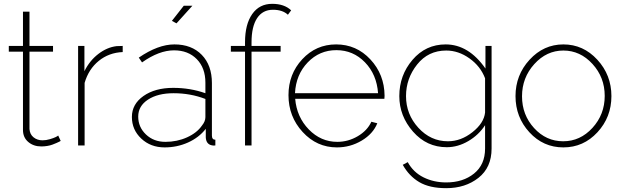

<svg xmlns="http://www.w3.org/2000/svg" viewBox="-20 -760 3258 1003"><path d="M297 -24 290 -20Q284 -17 275 -13Q266 -9 254 -4.5Q242 0 226.5 2.5Q211 5 196 5Q155 5 127.5 -18.5Q100 -42 100 -81V-490H26V-520H100V-699H134V-520H257V-490H134V-86Q136 -58 155.5 -42.5Q175 -27 202 -27Q221 -27 241 -33Q261 -39 271 -44Q281 -49 284 -52Z M621 -488Q549 -485 496 -442Q443 -399 422 -327V0H388V-520H421V-388Q448 -443 493.5 -478Q539 -513 589 -519Q602 -520 621 -520Z M902 -638 878 -651 940 -730H985ZM885 -301Q974 -301 1053 -273V-328Q1053 -405 1008 -451Q963 -497 889 -497Q811 -497 722 -434L705 -459Q806 -528 891 -528Q981 -528 1034 -473.5Q1087 -419 1087 -326V-52Q1087 -30 1105 -30V0Q1091 1 1086 -1Q1057 -7 1055 -42V-87Q1019 -41 962 -15.5Q905 10 840 10Q767 10 718 -36Q669 -82 669 -149Q669 -216 729.5 -258.5Q790 -301 885 -301ZM1035 -104Q1053 -126 1053 -148V-243Q975 -273 887 -273Q804 -273 753 -239.5Q702 -206 702 -151Q702 -96 742.5 -57.5Q783 -19 844 -19Q905 -19 957 -42.5Q1009 -66 1035 -104Z M1260 0V-490H1186V-520H1260V-539Q1260 -633 1297.5 -686.5Q1335 -740 1402 -740Q1465 -740 1501 -706L1484 -683Q1456 -709 1406 -709Q1352 -709 1323 -665Q1294 -621 1294 -539V-520H1446V-490H1294V0Z M1740 10Q1635 10 1561 -70.5Q1487 -151 1487 -263Q1487 -373 1559 -450.5Q1631 -528 1736 -528Q1842 -528 1915 -449.5Q1988 -371 1989 -260Q1989 -249 1988 -244H1522Q1530 -149 1593 -84Q1656 -19 1742 -19Q1799 -19 1849 -48.5Q1899 -78 1920 -124L1951 -116Q1929 -61 1869.5 -25.5Q1810 10 1740 10ZM1521 -273H1955Q1948 -371 1886.5 -434.5Q1825 -498 1737 -498Q1649 -498 1587.5 -434Q1526 -370 1521 -273Z M2066 -258Q2066 -367 2135 -447.5Q2204 -528 2308 -528Q2428 -528 2516 -402V-520H2548V16Q2548 115 2479.5 169Q2411 223 2311 223Q2224 223 2170.5 191.5Q2117 160 2084 101L2110 87Q2139 140 2192.5 166.5Q2246 193 2311 193Q2399 193 2456.5 146.5Q2514 100 2514 16V-106Q2481 -55 2426.5 -23Q2372 9 2314 9Q2209 9 2137.5 -72.5Q2066 -154 2066 -258ZM2514 -172V-351Q2490 -414 2432.5 -455Q2375 -496 2311 -496Q2217 -496 2159 -423Q2101 -350 2101 -258Q2101 -163 2165.5 -92.5Q2230 -22 2320 -22Q2388 -22 2448 -69.5Q2508 -117 2514 -172Z M2923 -528Q3027 -528 3100.5 -448Q3174 -368 3174 -258Q3174 -148 3101 -69Q3028 10 2923 10Q2818 10 2745.5 -69Q2673 -148 2673 -258Q2673 -368 2746.5 -448Q2820 -528 2923 -528ZM2770 -91Q2833 -22 2922 -22Q3011 -22 3075 -92Q3139 -162 3139 -259Q3139 -356 3075 -426Q3011 -496 2923 -496Q2835 -496 2771 -425Q2707 -354 2707 -257Q2707 -160 2770 -91Z"/></svg>

Font: Raleway-v4020 ExtraLight
Style: Regular
Weight: 275
Designer: Matt McInerney, Pablo Impallari, Rodrigo Fuenzalida
Foundry: Matt McInerney, Pablo Impallari, Rodrigo Fuenzalida
Version: Version 4.020;PS 004.020;hotconv 1.0.88;makeotf.lib2.5.64775